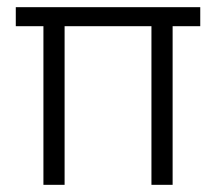

<svg xmlns="http://www.w3.org/2000/svg" viewBox="-20 -515 602 535"><path d="M101 0V-442H24V-495H538V-442H461V0H402V-442H160V0Z"/></svg>

Font: REM ExtraLight
Style: Regular
Weight: 250
Designer: Octavio Pardo
Foundry: Ashler Design
Version: Version 1.005;gftools[0.9.28]